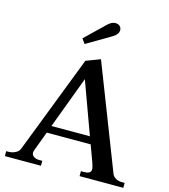

<svg xmlns="http://www.w3.org/2000/svg" viewBox="-135 -1057 1022 1162"><g transform="rotate(15 376.0 -475.5)"><path d="M295 -780 274 -810 392 -924Q419 -951 443 -951Q462 -951 472 -940.5Q482 -930 482 -916Q482 -889 443 -867ZM747 -31V0H473V-31H491Q515 -31 525.5 -38Q536 -45 536 -59Q536 -72 526 -100L488 -203H213L167 -80Q164 -71 164 -65Q164 -49 178 -40Q192 -31 212 -31H231V0H5V-31H20Q41 -31 61.5 -41Q82 -51 88 -67L326 -683L415 -717L668 -66Q675 -49 692 -40Q709 -31 728 -31ZM471 -249 352 -575 230 -249Z"/></g></svg>

Font: Taviraj Medium
Style: Regular
Weight: 500
Designer: Katatrad Team
Foundry: CadsonDemak
Version: Version 1.001